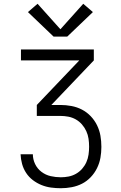

<svg xmlns="http://www.w3.org/2000/svg" viewBox="-20 -782 640 1017"><path d="M302 215Q276 215 250 211.5Q224 208 199.5 198Q175 188 154 172Q133 156 118.5 134Q104 112 97 86.5Q90 61 89 35H154Q154 62 166 87Q178 112 200 128.5Q222 145 248.5 151Q275 157 302 157Q323 157 343.5 153Q364 149 382.5 138.5Q401 128 415 112Q429 96 437.5 77Q446 58 449 37Q452 16 452 -5Q452 -26 449 -47Q446 -68 437 -87.5Q428 -107 414 -123Q400 -139 381.5 -149.5Q363 -160 342 -164Q321 -168 300 -168H175V-226L400 -462H91V-520H477V-462L252 -226H300Q329 -226 358.5 -220.5Q388 -215 414 -201.5Q440 -188 460.5 -166.5Q481 -145 494 -118.5Q507 -92 512 -63Q517 -34 517 -4Q517 25 512 53.5Q507 82 494 108.5Q481 135 460.5 156.5Q440 178 414.5 191Q389 204 360 209.5Q331 215 302 215ZM264 -588 128 -718 179 -762 300 -627 421 -762 472 -718 336 -588Z"/></svg>

Font: Iosevka SS04 Light Extended
Style: Regular
Weight: 300
Width: 7
Monospace: yes
Designer: Belleve Invis
Foundry: Belleve Invis
Version: Version 19.0.0; ttfautohint (v1.8.4)